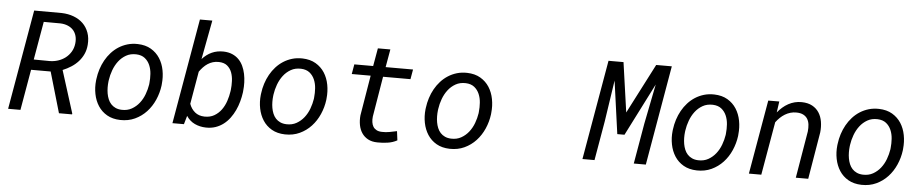

<svg xmlns="http://www.w3.org/2000/svg" viewBox="-43 -1052 6541 1363"><g transform="rotate(5 3228.0 -370.0)"><path d="M312.5 -290H172.9L122.6 0H34.7L158.2 -710.9L355 -710.4Q401.4 -709 440.4 -694.3Q479.5 -679.7 506.8 -653.1Q534.2 -626.5 548.1 -588.1Q562 -549.8 558.1 -501.5Q555.2 -464.8 541.5 -435.1Q527.8 -405.3 506.1 -381.3Q484.4 -357.4 456.3 -339.4Q428.2 -321.3 396 -308.1L491.2 -6.3L490.2 0H397ZM185.5 -364.3 297.9 -363.3Q329.1 -363.3 358.4 -372.8Q387.7 -382.3 410.9 -400.1Q434.1 -418 449.7 -443.8Q465.3 -469.7 469.2 -502.4Q472.7 -532.2 466.1 -556.4Q459.5 -580.6 444.1 -597.9Q428.7 -615.2 405.5 -625Q382.3 -634.8 353 -636.2L232.9 -636.7Z M640.6 -265.6Q645 -301.3 656 -335.7Q667 -370.1 684.1 -400.6Q701.2 -431.2 724.4 -456.8Q747.6 -482.4 776.1 -500.7Q804.7 -519 838.6 -529.1Q872.6 -539.1 911.6 -538.1Q967.3 -536.6 1006.6 -513.4Q1045.9 -490.2 1069.8 -452.9Q1093.8 -415.5 1102.8 -367.9Q1111.8 -320.3 1106.4 -270.5L1105.5 -259.3Q1098.6 -206.1 1076.9 -156.7Q1055.2 -107.4 1020.5 -70.1Q985.8 -32.7 938.7 -10.7Q891.6 11.2 834 9.8Q778.8 8.3 739.5 -14.4Q700.2 -37.1 676.3 -74.2Q652.3 -111.3 643.1 -158.2Q633.8 -205.1 639.2 -254.9ZM727.5 -254.9Q725.1 -234.4 725.3 -212.4Q725.6 -190.4 729.2 -169.4Q732.9 -148.4 740.7 -129.4Q748.5 -110.4 761.7 -95.9Q774.9 -81.5 793.7 -72.8Q812.5 -64 837.9 -63Q878.4 -61.5 909.7 -79.1Q940.9 -96.7 963.1 -125Q985.4 -153.3 998.5 -188.7Q1011.7 -224.1 1017.1 -259.3L1018.1 -270Q1021.5 -300.8 1019.3 -334.5Q1017.1 -368.2 1004.9 -396.7Q992.7 -425.3 969.2 -444.1Q945.8 -462.9 907.7 -464.4Q866.7 -465.8 835.4 -448Q804.2 -430.2 782.2 -401.4Q760.3 -372.6 747.1 -336.7Q733.9 -300.8 729 -265.6Z M1685.1 -261.2Q1680.7 -228.5 1671.6 -195.6Q1662.6 -162.6 1648.4 -132.3Q1634.3 -102.1 1614.7 -75.7Q1595.2 -49.3 1569.8 -29.8Q1544.4 -10.3 1513.2 0.5Q1481.9 11.2 1444.3 10.3Q1401.4 9.3 1365.2 -7.6Q1329.1 -24.4 1305.2 -60.5L1287.6 0H1205.6L1335.9 -750H1424.3L1371.6 -471.2Q1401.9 -504.9 1439.5 -522Q1477.1 -539.1 1522.9 -538.1Q1558.6 -537.1 1585.7 -525.4Q1612.8 -513.7 1632.1 -493.9Q1651.4 -474.1 1663.3 -448.2Q1675.3 -422.4 1681.4 -392.8Q1687.5 -363.3 1688.5 -332.3Q1689.5 -301.3 1686 -271.5ZM1598.1 -272Q1601.6 -301.8 1600.3 -334.7Q1599.1 -367.7 1588.9 -395.5Q1578.6 -423.3 1556.6 -441.9Q1534.7 -460.4 1496.6 -461.4Q1473.6 -461.9 1454.1 -456.1Q1434.6 -450.2 1417.7 -439.2Q1400.9 -428.2 1386.5 -413.1Q1372.1 -397.9 1359.9 -380.4L1319.8 -147.9Q1333 -111.3 1359.9 -89.4Q1386.7 -67.4 1427.2 -66.4Q1467.8 -65.4 1497.6 -82.8Q1527.3 -100.1 1547.9 -128.4Q1568.4 -156.7 1580.1 -191.9Q1591.8 -227.1 1596.7 -261.7Z M1814.5 -265.6Q1818.8 -301.3 1829.8 -335.7Q1840.8 -370.1 1857.9 -400.6Q1875 -431.2 1898.2 -456.8Q1921.4 -482.4 1950 -500.7Q1978.5 -519 2012.5 -529.1Q2046.4 -539.1 2085.4 -538.1Q2141.1 -536.6 2180.4 -513.4Q2219.7 -490.2 2243.7 -452.9Q2267.6 -415.5 2276.6 -367.9Q2285.6 -320.3 2280.3 -270.5L2279.3 -259.3Q2272.5 -206.1 2250.7 -156.7Q2229 -107.4 2194.3 -70.1Q2159.7 -32.7 2112.5 -10.7Q2065.4 11.2 2007.8 9.8Q1952.6 8.3 1913.3 -14.4Q1874 -37.1 1850.1 -74.2Q1826.2 -111.3 1816.9 -158.2Q1807.6 -205.1 1813 -254.9ZM1901.4 -254.9Q1898.9 -234.4 1899.2 -212.4Q1899.4 -190.4 1903.1 -169.4Q1906.7 -148.4 1914.6 -129.4Q1922.4 -110.4 1935.5 -95.9Q1948.7 -81.5 1967.5 -72.8Q1986.3 -64 2011.7 -63Q2052.2 -61.5 2083.5 -79.1Q2114.7 -96.7 2137 -125Q2159.2 -153.3 2172.4 -188.7Q2185.5 -224.1 2190.9 -259.3L2191.9 -270Q2195.3 -300.8 2193.1 -334.5Q2190.9 -368.2 2178.7 -396.7Q2166.5 -425.3 2143.1 -444.1Q2119.6 -462.9 2081.5 -464.4Q2040.5 -465.8 2009.3 -448Q1978 -430.2 1956.1 -401.4Q1934.1 -372.6 1920.9 -336.7Q1907.7 -300.8 1902.8 -265.6Z M2701.2 -656.2 2678.7 -528.3H2874L2861.8 -458.5H2666.5L2618.7 -170.9Q2616.2 -149.4 2618.9 -130.9Q2621.6 -112.3 2629.9 -98.6Q2638.2 -85 2653.6 -76.7Q2668.9 -68.4 2692.4 -67.9Q2719.2 -66.9 2745.8 -71.8Q2772.5 -76.7 2798.8 -82.5L2807.1 -17.6Q2776.4 -0.5 2738.8 4.9Q2701.2 10.3 2666.5 9.3Q2627 8.8 2599.6 -6.1Q2572.3 -21 2555.7 -45.7Q2539.1 -70.3 2533 -102.8Q2526.9 -135.3 2530.3 -171.4L2578.1 -458.5H2443.4L2455.6 -528.3H2589.8L2612.3 -656.2Z M2988.3 -265.6Q2992.7 -301.3 3003.7 -335.7Q3014.6 -370.1 3031.7 -400.6Q3048.8 -431.2 3072 -456.8Q3095.2 -482.4 3123.8 -500.7Q3152.3 -519 3186.3 -529.1Q3220.2 -539.1 3259.3 -538.1Q3314.9 -536.6 3354.2 -513.4Q3393.6 -490.2 3417.5 -452.9Q3441.4 -415.5 3450.4 -367.9Q3459.5 -320.3 3454.1 -270.5L3453.1 -259.3Q3446.3 -206.1 3424.6 -156.7Q3402.8 -107.4 3368.2 -70.1Q3333.5 -32.7 3286.4 -10.7Q3239.3 11.2 3181.6 9.8Q3126.5 8.3 3087.2 -14.4Q3047.9 -37.1 3023.9 -74.2Q3000 -111.3 2990.7 -158.2Q2981.4 -205.1 2986.8 -254.9ZM3075.2 -254.9Q3072.8 -234.4 3073 -212.4Q3073.2 -190.4 3076.9 -169.4Q3080.6 -148.4 3088.4 -129.4Q3096.2 -110.4 3109.4 -95.9Q3122.6 -81.5 3141.4 -72.8Q3160.2 -64 3185.5 -63Q3226.1 -61.5 3257.3 -79.1Q3288.6 -96.7 3310.8 -125Q3333 -153.3 3346.2 -188.7Q3359.4 -224.1 3364.7 -259.3L3365.7 -270Q3369.1 -300.8 3366.9 -334.5Q3364.7 -368.2 3352.5 -396.7Q3340.3 -425.3 3316.9 -444.1Q3293.5 -462.9 3255.4 -464.4Q3214.4 -465.8 3183.1 -448Q3151.9 -430.2 3129.9 -401.4Q3107.9 -372.6 3094.7 -336.7Q3081.5 -300.8 3076.7 -265.6Z M4357.9 -710.9 4408.2 -356.4 4590.8 -710.9H4702.1L4579.1 0H4493.2L4543 -288.1L4599.6 -572.3L4409.7 -197.8H4358.4L4306.2 -574.7L4261.7 -279.3L4213.4 0H4127.4L4251 -710.9Z M4749 -265.6Q4753.4 -301.3 4764.4 -335.7Q4775.4 -370.1 4792.5 -400.6Q4809.6 -431.2 4832.8 -456.8Q4856 -482.4 4884.5 -500.7Q4913.1 -519 4947 -529.1Q4981 -539.1 5020 -538.1Q5075.7 -536.6 5115 -513.4Q5154.3 -490.2 5178.2 -452.9Q5202.1 -415.5 5211.2 -367.9Q5220.2 -320.3 5214.8 -270.5L5213.9 -259.3Q5207 -206.1 5185.3 -156.7Q5163.6 -107.4 5128.9 -70.1Q5094.2 -32.7 5047.1 -10.7Q5000 11.2 4942.4 9.8Q4887.2 8.3 4847.9 -14.4Q4808.6 -37.1 4784.7 -74.2Q4760.7 -111.3 4751.5 -158.2Q4742.2 -205.1 4747.6 -254.9ZM4835.9 -254.9Q4833.5 -234.4 4833.7 -212.4Q4834 -190.4 4837.6 -169.4Q4841.3 -148.4 4849.1 -129.4Q4856.9 -110.4 4870.1 -95.9Q4883.3 -81.5 4902.1 -72.8Q4920.9 -64 4946.3 -63Q4986.8 -61.5 5018.1 -79.1Q5049.3 -96.7 5071.5 -125Q5093.8 -153.3 5106.9 -188.7Q5120.1 -224.1 5125.5 -259.3L5126.5 -270Q5129.9 -300.8 5127.7 -334.5Q5125.5 -368.2 5113.3 -396.7Q5101.1 -425.3 5077.6 -444.1Q5054.2 -462.9 5016.1 -464.4Q4975.1 -465.8 4943.8 -448Q4912.6 -430.2 4890.6 -401.4Q4868.7 -372.6 4855.5 -336.7Q4842.3 -300.8 4837.4 -265.6Z M5483.9 -528.8 5472.7 -450.2Q5488.8 -469.7 5507.8 -486.3Q5526.9 -502.9 5548.3 -514.6Q5569.8 -526.4 5593.8 -532.5Q5617.7 -538.6 5644 -538.1Q5688.5 -537.1 5718.8 -520.5Q5749 -503.9 5766.8 -476.3Q5784.7 -448.7 5790.8 -412.1Q5796.9 -375.5 5792.5 -335.4L5736.3 0H5647.9L5704.1 -334Q5707 -360.8 5704.3 -383.8Q5701.7 -406.7 5691.2 -423.8Q5680.7 -440.9 5661.6 -450.9Q5642.6 -460.9 5613.3 -461.4Q5590.3 -461.9 5569.6 -455.8Q5548.8 -449.7 5530.8 -438.7Q5512.7 -427.7 5496.8 -412.4Q5481 -397 5467.8 -379.4L5401.9 0H5313.5L5405.3 -528.3Z M5922.9 -265.6Q5927.2 -301.3 5938.2 -335.7Q5949.2 -370.1 5966.3 -400.6Q5983.4 -431.2 6006.6 -456.8Q6029.8 -482.4 6058.3 -500.7Q6086.9 -519 6120.8 -529.1Q6154.8 -539.1 6193.8 -538.1Q6249.5 -536.6 6288.8 -513.4Q6328.1 -490.2 6352.1 -452.9Q6376 -415.5 6385 -367.9Q6394 -320.3 6388.7 -270.5L6387.7 -259.3Q6380.9 -206.1 6359.1 -156.7Q6337.4 -107.4 6302.7 -70.1Q6268.1 -32.7 6220.9 -10.7Q6173.8 11.2 6116.2 9.8Q6061 8.3 6021.7 -14.4Q5982.4 -37.1 5958.5 -74.2Q5934.6 -111.3 5925.3 -158.2Q5916 -205.1 5921.4 -254.9ZM6009.8 -254.9Q6007.3 -234.4 6007.6 -212.4Q6007.8 -190.4 6011.5 -169.4Q6015.1 -148.4 6022.9 -129.4Q6030.8 -110.4 6043.9 -95.9Q6057.1 -81.5 6075.9 -72.8Q6094.7 -64 6120.1 -63Q6160.6 -61.5 6191.9 -79.1Q6223.1 -96.7 6245.4 -125Q6267.6 -153.3 6280.8 -188.7Q6293.9 -224.1 6299.3 -259.3L6300.3 -270Q6303.7 -300.8 6301.5 -334.5Q6299.3 -368.2 6287.1 -396.7Q6274.9 -425.3 6251.5 -444.1Q6228 -462.9 6189.9 -464.4Q6148.9 -465.8 6117.7 -448Q6086.4 -430.2 6064.5 -401.4Q6042.5 -372.6 6029.3 -336.7Q6016.1 -300.8 6011.2 -265.6Z"/></g></svg>

Font: Roboto Mono
Style: Italic
Weight: 400
Designer: Google
Version: Version 2.000985; 2015; ttfautohint (v1.3)